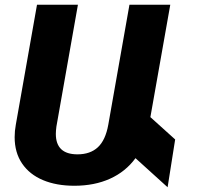

<svg xmlns="http://www.w3.org/2000/svg" viewBox="-20 -770 827 806"><path d="M683.6 16.1 548.8 -106Q507.3 -49.3 441.9 -19.8Q376.5 9.8 292 9.8Q216.8 9.8 160.4 -13.9Q104 -37.6 72.8 -83.5Q41.5 -129.4 41.5 -194.3Q41.5 -220.2 46.4 -246.6L135.3 -750H307.1L216.8 -238.8Q214.4 -220.2 214.4 -208Q214.4 -122.1 305.2 -122.1Q358.9 -122.1 390.9 -151.9Q422.9 -181.6 434.6 -246.6L523.4 -750H694.8L611.3 -278.3L715.3 -184.6Z"/></svg>

Font: Mardoto Black
Style: Italic
Weight: 900
Italic angle: -12°
Designer: Christian Robertson, Vahan Hovhannisyan
Foundry: Google
Version: Version 1.000